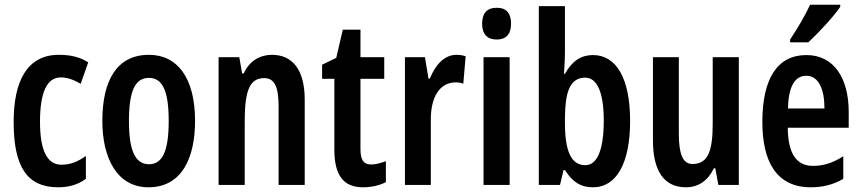

<svg xmlns="http://www.w3.org/2000/svg" viewBox="-20 -786 3661 816"><path d="M227 10C270 10 310 0 345 -26V-123C309 -98 279 -86 241 -86C180 -86 150 -147 150 -269C150 -392 179 -457 238 -457C266 -457 291 -448 323 -430L355 -521C323 -541 287 -553 230 -553C94 -553 38 -439 38 -268C38 -80 93 10 227 10Z M809 -272C809 -455 734 -553 613 -553C475 -553 415 -442 415 -272C415 -113 478 10 611 10C753 10 809 -115 809 -272ZM528 -271C528 -397 553 -455 613 -455C672 -455 697 -397 697 -272C697 -147 672 -88 613 -88C554 -88 528 -148 528 -271Z M1136 -553C1086 -553 1040 -528 1016 -474H1009L997 -543H909V0H1020V-270C1020 -403 1042 -454 1103 -454C1149 -454 1164 -413 1164 -333V0H1275V-363C1275 -488 1224 -553 1136 -553Z M1558 -87C1523 -87 1512 -109 1512 -153V-451H1613V-543H1512V-660H1437L1409 -540L1349 -511V-451H1401V-151C1401 -43 1438 10 1523 10C1558 10 1594 2 1620 -12V-101C1596 -92 1576 -87 1558 -87Z M1920 -553C1867 -553 1829 -508 1807 -452H1801L1786 -543H1701V0H1811V-280C1811 -372 1848 -436 1917 -436C1925 -436 1940 -435 1949 -430L1959 -547C1943 -552 1931 -553 1920 -553Z M2091 -753C2050 -753 2029 -730 2029 -685C2029 -641 2051 -618 2091 -618C2131 -618 2152 -641 2152 -685C2152 -729 2133 -753 2091 -753ZM2146 -543H2035V0H2146Z M2381 -560V-760H2270V0H2360L2375 -63H2381C2415 -10 2450 10 2500 10C2601 10 2658 -94 2658 -272C2658 -452 2600 -552 2500 -552C2450 -552 2411 -527 2381 -472H2377C2379 -506 2381 -539 2381 -560ZM2467 -456C2517 -456 2546 -395 2546 -274C2546 -144 2516 -84 2468 -84C2408 -84 2381 -142 2381 -264V-286C2382 -388 2399 -456 2467 -456Z M3120 -543H3009V-261C3009 -148 2991 -89 2923 -89C2882 -89 2865 -131 2865 -218V-543H2755V-189C2755 -66 2798 10 2895 10C2948 10 2989 -18 3014 -71H3020L3033 0H3120Z M3551 -757V-766H3423C3402 -721 3374 -672 3338 -618V-606H3415C3459 -646 3525 -718 3551 -757ZM3407 -552C3284 -552 3220 -452 3220 -268C3220 -102 3278 10 3426 10C3476 10 3522 -1 3564 -26V-122C3519 -93 3479 -81 3435 -81C3365 -81 3329 -133 3328 -243H3587V-310C3587 -453 3525 -552 3407 -552ZM3407 -464C3459 -464 3484 -407 3484 -325H3329C3331 -424 3361 -464 3407 -464Z"/></svg>

Font: Noto Sans Gurmukhi UI ExtraCondensed SemiBold
Style: Regular
Weight: 600
Width: 2
Designer: Jelle Bosma - Monotype Design Team
Foundry: Monotype Imaging Inc.
Version: Version 2.004